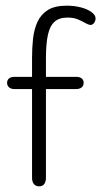

<svg xmlns="http://www.w3.org/2000/svg" viewBox="-20 -649 357 677"><path d="M93 -378H30Q19 -378 12 -372.5Q5 -367 5 -357Q5 -347 12 -341Q19 -335 30 -335H93V-22Q93 -8 99.5 0Q106 8 118 8Q130 8 136 0Q142 -8 142 -22V-335H249Q261 -335 268 -341Q275 -347 275 -357Q275 -367 268 -372.5Q261 -378 249 -378H142V-443Q142 -495 149 -526.5Q156 -558 172.5 -572.5Q189 -587 218 -587Q240 -587 255 -580.5Q270 -574 280.5 -568Q291 -562 298 -561Q307 -561 312 -568.5Q317 -576 317 -584Q317 -596 302.5 -606.5Q288 -617 265 -623Q242 -629 215 -629Q173 -629 148.5 -613.5Q124 -598 112 -571.5Q100 -545 96.5 -512.5Q93 -480 93 -445Z"/></svg>

Font: Beiruti Light
Style: Regular
Weight: 300
Designer: Arlette Boutros
Foundry: Boutros
Version: Version 1.41